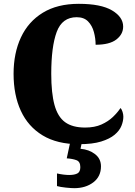

<svg xmlns="http://www.w3.org/2000/svg" viewBox="-20 -744 705 1004"><path d="M393 10Q279 10 203 -36Q127 -82 89 -164.5Q51 -247 51 -358Q51 -466 89.5 -548.5Q128 -631 204 -677.5Q280 -724 392 -724Q508 -724 566 -689.5Q624 -655 624 -605Q624 -565 588.5 -537.5Q553 -510 480 -510Q480 -543 471 -576.5Q462 -610 440.5 -632Q419 -654 381 -654Q305 -654 276.5 -577Q248 -500 248 -358Q248 -257 265 -195Q282 -133 320.5 -105Q359 -77 425 -77Q475 -77 510.5 -93Q546 -109 570.5 -132.5Q595 -156 610 -179Q617 -172 621 -158.5Q625 -145 625 -134Q625 -111 615 -86Q605 -61 579.5 -39.5Q554 -18 509 -4Q464 10 393 10ZM368 240Q353 240 324 237Q295 234 278 229V163Q314 171 342 171Q369 171 384.5 163Q400 155 400 130Q400 101 379.5 93.5Q359 86 329 84L349 -9H410L401 34Q446 38 477 62Q508 86 508 126Q508 179 468 209.5Q428 240 368 240Z"/></svg>

Font: Noto Serif Lao SemiCondensed Black
Style: Regular
Weight: 900
Width: 4
Designer: Monotype Design Team
Foundry: Monotype Imaging Inc.
Version: Version 2.003; ttfautohint (v1.8.4.7-5d5b)